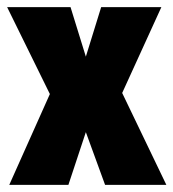

<svg xmlns="http://www.w3.org/2000/svg" viewBox="-20 -519 487 539"><path d="M323 -258 447 0H275L221 -148L172 0H6L120 -255L0 -499H178L221 -360L264 -499H433Z"/></svg>

Font: Teko Variable Light
Style: Regular
Weight: 300
Designer: Manushi Parikh, Jonny Pinhorn
Foundry: Indian Type Foundry
Version: Version 3.000